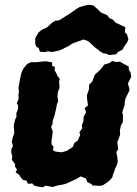

<svg xmlns="http://www.w3.org/2000/svg" viewBox="-20 -770 581 812"><path d="M161 22 140 19 125 15 117 6 98 7 92 -6 77 -9 67 -21 62 -30 46 -41 52 -53 43 -66V-77L30 -94L32 -110L28 -122V-139L35 -153L30 -169L34 -189L40 -205V-218L38 -240L44 -264L50 -277L49 -291L56 -308L57 -323L51 -334L59 -352L58 -367L60 -386L58 -399L61 -415L66 -442L71 -463L78 -478L86 -489L95 -499L110 -507H136L151 -509L162 -510L174 -511L201 -506L200 -492L212 -487L211 -472L219 -459L223 -449L233 -436L230 -425L231 -411L232 -398L225 -382L223 -363L226 -342L221 -330L218 -314L214 -296L210 -280L203 -259L202 -245L196 -233L203 -215L201 -195L198 -176V-160L207 -148L203 -136L214 -129L241 -126L262 -132L281 -144L288 -149L294 -165L309 -176L319 -199L316 -211L328 -228L326 -241L333 -258L334 -277L344 -296L338 -313L352 -324L350 -339L348 -355V-369L356 -391L357 -412L371 -426L374 -436L381 -454L393 -465L403 -474L413 -486L421 -497L444 -504L454 -512L470 -508L488 -509L498 -503L512 -495L524 -489L525 -475L532 -464L535 -445L521 -417L526 -399L528 -389L519 -370L512 -357L508 -342L507 -325L503 -315L497 -294L500 -284V-265L499 -253L491 -238L487 -218L488 -201L482 -183L476 -170L478 -153L480 -139L472 -127L476 -107L478 -86L473 -69L467 -58L464 -47L458 -32L455 -20L444 -7L428 5L414 14L403 16L369 14L368 9L349 0L344 -15L321 -24L303 -13L285 -5L268 3L256 8L243 11L221 15L203 21L173 15ZM149 -551 143 -568 135 -571 129 -583V-609L143 -633L157 -644L180 -655L199 -673L213 -682L230 -684L249 -696L273 -711L303 -732L316 -740L337 -746L357 -750L375 -747L394 -730L407 -717L433 -706L444 -692L455 -689L469 -674L493 -663L510 -655L508 -634L517 -625L523 -604L518 -591L509 -579L498 -560L477 -549L473 -541L444 -537L425 -544H419L407 -550L380 -571L363 -587L353 -596L333 -603L297 -590L284 -585L270 -575L237 -559L224 -555L201 -550L182 -553L172 -550Z"/></svg>

Font: Winky Rough
Style: Bold Italic
Weight: 700
Italic angle: -8.97852°
Designer: Simon Atzbach
Foundry: typofactur
Version: Version 1.206; ttfautohint (v1.8.4.7-5d5b)